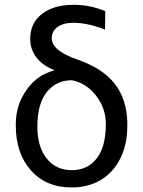

<svg xmlns="http://www.w3.org/2000/svg" viewBox="-20 -784 606 813"><path d="M107.9 -619.6Q107.9 -686 157.5 -724.9Q207 -763.7 292.5 -763.7Q360.4 -763.7 425.8 -736.8L424.8 -658.7Q351.1 -687.5 290.5 -687.5Q248.5 -687.5 223.9 -669.9Q199.2 -652.3 199.2 -622.1Q199.2 -569.3 307.4 -532Q415.5 -494.6 466.1 -429Q516.6 -363.3 519 -267.6V-248.5Q519 -173.8 490.2 -114.5Q461.4 -55.2 408 -22.7Q354.5 9.8 283.7 9.8Q175.3 9.8 111.1 -62.3Q46.9 -134.3 46.9 -252.4V-258.8Q46.9 -339.4 92.8 -403.8Q138.7 -468.3 209 -485.4L208.5 -487.8Q160.2 -506.8 134 -541Q107.9 -575.2 107.9 -619.6ZM138.2 -248.5Q138.2 -162.6 177.5 -113Q216.8 -63.5 283.7 -63.5Q350.1 -63.5 389.2 -112.8Q428.2 -162.1 428.2 -258.8Q428.2 -325.2 387 -378.7Q345.7 -432.1 284.7 -444.3Q218.3 -444.3 178.2 -394.3Q138.2 -344.2 138.2 -248.5Z"/></svg>

Font: APIMedia Roboto
Style: Regular
Weight: 400
Designer: Google
Version: Version 2.137; 2017